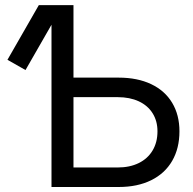

<svg xmlns="http://www.w3.org/2000/svg" viewBox="-20 -748 773 768"><path d="M454.6 -437.5Q529.8 -437.5 584.7 -411.4Q639.6 -385.3 668.7 -336.7Q697.8 -288.1 697.8 -222.7Q697.8 -154.8 668.7 -104.5Q639.6 -54.2 584.7 -27.1Q529.8 0 454.6 0H186V-727.5H273.9V-78.1H450.7Q499 -78.1 534.9 -95.7Q570.8 -113.3 590.3 -146Q609.9 -178.7 609.9 -222.7Q609.9 -264.2 590.3 -295.2Q570.8 -326.2 534.9 -342.8Q499 -359.4 450.7 -359.4H251.5V-437.5ZM9.8 -508.8 135.3 -727.5H231L82 -467.8Z"/></svg>

Font: Intratopia Thin
Style: Regular
Weight: 100
Designer: Rasmus Andersson
Foundry: rsms
Version: Version 3.000;Glyphs 3.2.3 (3260)